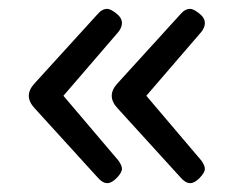

<svg xmlns="http://www.w3.org/2000/svg" viewBox="-20 -474 557 433"><path d="M222 -61Q211 -61 200 -74L58 -230Q45 -244 45 -258Q45 -272 58 -286L200 -442Q210 -454 222 -454Q229 -454 242 -444Q255 -434 255 -422Q255 -412 247 -402L123 -258L247 -112Q255 -101 255 -93Q255 -85 243.5 -73Q232 -61 222 -61ZM409 -61Q398 -61 387 -74L245 -230Q232 -244 232 -258Q232 -272 245 -286L387 -442Q397 -454 409 -454Q416 -454 429 -444Q442 -434 442 -422Q442 -412 434 -402L310 -258L434 -112Q442 -101 442 -93Q442 -85 430.5 -73Q419 -61 409 -61Z"/></svg>

Font: Asap Semi Expanded
Style: Regular
Weight: 400
Width: 6
Designer: Pablo Cosgaya
Foundry: Omnibus-Type
Version: Version 3.001; ttfautohint (v1.8.4.7-5d5b)